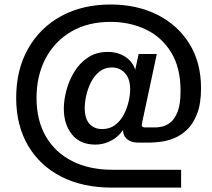

<svg xmlns="http://www.w3.org/2000/svg" viewBox="-20 -727 941 852"><path d="M476.6 105.5Q346.2 105.5 251 56.4Q155.8 7.3 103.8 -82Q51.8 -171.4 51.8 -292.5Q51.8 -417.5 104.5 -510.7Q157.2 -604 251.5 -655.5Q345.7 -707 470.7 -707Q586.9 -707 677.5 -661.9Q768.1 -616.7 820.1 -533.4Q872.1 -450.2 872.1 -335.4Q872.1 -267.1 854.7 -222.4Q837.4 -177.7 810.1 -151.6Q782.7 -125.5 751.5 -113.3Q720.2 -101.1 691.9 -97.7Q663.6 -94.2 644 -94.2H592.3Q561.5 -94.2 543.5 -109.9Q525.4 -125.5 525.9 -152.8Q526.4 -157.7 526.9 -161.4Q527.3 -165 527.8 -169.9L530.8 -185.5L541.5 -175.3Q516.1 -127.4 479.7 -106.4Q443.4 -85.4 402.3 -85.4Q335.9 -85.4 299.6 -130.1Q263.2 -174.8 263.2 -244.6Q263.2 -282.7 274.7 -326.2Q286.1 -369.6 309.8 -408.4Q333.5 -447.3 370.4 -471.9Q407.2 -496.6 458 -496.6Q504.9 -496.6 539.1 -472.9Q573.2 -449.2 583 -407.7L576.7 -401.9L595.2 -487.3H675.8L610.4 -181.6Q608.9 -174.3 608.9 -172.4Q608.9 -161.6 623.5 -161.6H672.4Q681.2 -161.6 699.2 -165.3Q717.3 -168.9 736.1 -183.6Q754.9 -198.2 768.1 -231.2Q781.2 -264.2 781.2 -323.7Q781.2 -426.8 739.5 -494.6Q697.8 -562.5 627.2 -596.2Q556.6 -629.9 470.7 -629.9Q370.1 -629.9 296.4 -586.9Q222.7 -543.9 182.4 -467.8Q142.1 -391.6 142.1 -292Q142.1 -193.4 183.3 -121.8Q224.6 -50.3 300.5 -12Q376.5 26.4 480 26.4H783.7V105.5ZM433.6 -154.3Q466.8 -154.3 490.5 -172.1Q514.2 -189.9 528.8 -217.5Q543.5 -245.1 550.5 -275.4Q557.6 -305.7 557.6 -329.6Q557.6 -377.9 534.4 -402.8Q511.2 -427.7 477.1 -427.7Q444.8 -427.7 421.9 -409.7Q398.9 -391.6 384.5 -363.5Q370.1 -335.4 363 -304.4Q356 -273.4 356 -248Q356 -201.2 376.7 -177.7Q397.5 -154.3 433.6 -154.3Z"/></svg>

Font: Schibsted Grotesk Medium
Style: Italic
Weight: 500
Italic angle: -12°
Designer: Bakken & Baeck AS, Henrik Kongsvoll
Foundry: Schibsted ASA
Version: Version 1.100;gftools[0.9.25]